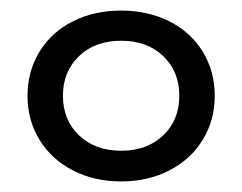

<svg xmlns="http://www.w3.org/2000/svg" viewBox="-20 -767 458 363"><path d="M32 -586Q32 -632 54.5 -669Q77 -706 117.5 -726.5Q158 -747 209 -747Q260 -747 300.5 -726.5Q341 -706 363.5 -669Q386 -632 386 -586Q386 -540 363.5 -503Q341 -466 300.5 -445Q260 -424 209 -424Q158 -424 117.5 -445Q77 -466 54.5 -503Q32 -540 32 -586ZM319 -586Q319 -632 288.5 -661Q258 -690 209 -690Q160 -690 129.5 -661Q99 -632 99 -586Q99 -540 129.5 -511Q160 -482 209 -482Q258 -482 288.5 -511Q319 -540 319 -586Z"/></svg>

Font: Montserrat Alternates Medium
Style: Regular
Weight: 500
Designer: Julieta Ulanovsky
Foundry: Julieta Ulanovsky
Version: Version 7.200